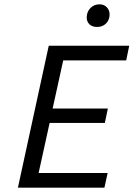

<svg xmlns="http://www.w3.org/2000/svg" viewBox="-20 -870 619 890"><path d="M273 -590 224 -367H480L466 -300H210L159 -68H479L464 0H63L206 -658H579L565 -590ZM382 -789Q382 -815 399 -832.5Q416 -850 441 -850Q462 -850 475 -836.5Q488 -823 488 -803Q488 -795 487 -791Q483 -770 467.5 -757.5Q452 -745 430 -745Q408 -745 395 -757Q382 -769 382 -789Z"/></svg>

Font: Ysabeau Medium
Style: Italic
Weight: 500
Italic angle: -12°
Designer: Christian Thalmann (Catharsis Fonts)
Version: Version 0.003